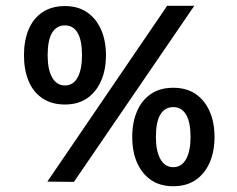

<svg xmlns="http://www.w3.org/2000/svg" viewBox="-20 -629 820 665"><path d="M205 -267Q159 -267 127 -288.5Q95 -310 79 -348.5Q63 -387 63 -438Q63 -488 79 -526.5Q95 -565 127 -586.5Q159 -608 205 -608Q250 -608 281.5 -586.5Q313 -565 330 -526.5Q347 -488 347 -438Q347 -387 330 -348.5Q313 -310 281.5 -288.5Q250 -267 205 -267ZM145 -437Q145 -389 160.5 -361Q176 -333 205 -333Q234 -333 249 -361Q264 -389 264 -437Q264 -489 249 -515Q234 -541 205 -541Q176 -541 160.5 -515.5Q145 -490 145 -437ZM580 16Q534 16 502.5 -6Q471 -28 454.5 -66Q438 -104 438 -155Q438 -205 454.5 -243.5Q471 -282 502.5 -303.5Q534 -325 580 -325Q626 -325 657.5 -303.5Q689 -282 706 -243.5Q723 -205 723 -155Q723 -104 706 -65.5Q689 -27 657.5 -5.5Q626 16 580 16ZM520 -154Q520 -106 535.5 -78Q551 -50 580 -50Q609 -50 624.5 -78Q640 -106 640 -154Q640 -206 624.5 -232Q609 -258 580 -258Q551 -258 535.5 -232.5Q520 -207 520 -154ZM653 -609 236 1 144 0 559 -609Z"/></svg>

Font: Josefin Sans Thin
Style: Regular
Weight: 400
Version: Version 2.000